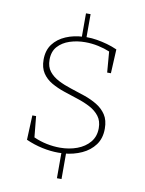

<svg xmlns="http://www.w3.org/2000/svg" viewBox="-102 -896 841 1110"><g transform="rotate(10 318.0 -341.0)"><path d="M311 143V-15L320 -6Q314 -5 307 -4.5Q300 -4 293 -4Q247 -4 198 -14.5Q149 -25 102 -46L108 -190H130L142 -67Q180 -50 219.5 -42Q259 -34 297 -34Q351 -34 397 -51Q443 -68 471 -101.5Q499 -135 499 -184Q499 -226 478 -253.5Q457 -281 423 -299Q389 -317 348.5 -330Q308 -343 266.5 -357Q225 -371 191 -390.5Q157 -410 136.5 -441Q116 -472 116 -519Q116 -574 143.5 -610.5Q171 -647 218 -667Q265 -687 322 -689L311 -678V-825H338V-679L326 -690H341Q370 -690 400 -685Q430 -680 460.5 -671.5Q491 -663 520 -650L513 -509H491L481 -631Q450 -644 412.5 -652Q375 -660 336 -660Q288 -660 245.5 -646Q203 -632 176.5 -602.5Q150 -573 150 -525Q150 -483 171 -456.5Q192 -430 226 -412.5Q260 -395 301 -382Q342 -369 383 -355Q424 -341 458 -320.5Q492 -300 513 -268.5Q534 -237 534 -187Q534 -130 505.5 -91.5Q477 -53 430 -31.5Q383 -10 327 -5L338 -17V143Z"/></g></svg>

Font: Bitter Thin ExtraLight
Style: Regular
Weight: 250
Version: Version 2.002